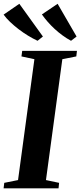

<svg xmlns="http://www.w3.org/2000/svg" viewBox="-34 -1018 436 1038"><path d="M-14.5 0 -11 -29.5 63.5 -44.5 152 -698 82 -713 86 -743H382L378.5 -713L303 -698L214.5 -44.5L285.5 -29.5L282.5 0ZM380 -820.5 350 -797.5Q326 -810.5 303.5 -827Q281 -843.5 261 -862Q241 -880.5 223.8 -900.2Q206.5 -920 192.5 -940L277.5 -997.5ZM198 -820.5 169 -797.5Q143.5 -809.5 117.2 -825.5Q91 -841.5 66.2 -860.5Q41.5 -879.5 20.5 -899.5Q-0.5 -919.5 -14.5 -939L70.5 -997.5Z"/></svg>

Font: Merriweather 96pt
Style: Bold Italic
Weight: 700
Italic angle: -7.8°
Version: Version 2.101